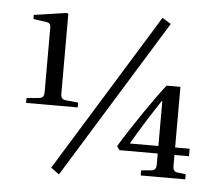

<svg xmlns="http://www.w3.org/2000/svg" viewBox="-50 -709 907 789"><g transform="rotate(5 404.0 -314.0)"><path d="M449 -112 460 -96H618V-50C618 -32 610 -26 598 -25L556 -21V0H740V-21L708 -25C695 -26 687 -32 687 -50V-96H747V-127H687V-377H630C589 -326 504 -202 449 -112ZM500 -127C536 -190 581 -260 616 -313H618V-127ZM61 -256H274V-276L223 -281C210 -282 202 -288 202 -306V-635L196 -639L61 -619V-602L118 -594C128 -592 133 -586 133 -572V-306C133 -288 125 -282 113 -281L61 -276ZM187 0 221 25 625 -631 589 -653Z"/></g></svg>

Font: erewhon
Style: Regular
Weight: 400
Version: Version 1.0.0